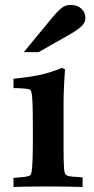

<svg xmlns="http://www.w3.org/2000/svg" viewBox="-20 -744 373 764"><path d="M33.7 0V-36.1Q61 -38.1 75.2 -39.8Q89.4 -41.5 95.7 -44.2Q102.1 -46.9 103.3 -51Q104.5 -55.2 106 -62Q108.4 -74.7 109.6 -109.4Q110.8 -144 110.8 -200.2Q110.8 -256.3 110.4 -291.7Q109.9 -327.1 108.6 -347.4Q107.4 -367.7 105.2 -376Q103 -384.3 100.1 -386.7Q92.8 -392.6 33.7 -393.6V-430.7Q70.8 -434.6 98.6 -438.7Q126.5 -442.9 145 -447.3Q163.6 -451.7 184.1 -458.3Q204.6 -464.8 227.1 -474.1L238.8 -467.8Q232.9 -391.6 232.9 -324.7V-158.7Q232.9 -126 233.4 -105Q233.9 -84 235.1 -71.5Q236.3 -59.1 238.5 -53.7Q240.7 -48.3 244.6 -46.4Q251 -43 266.6 -41.3Q282.2 -39.6 308.6 -38.1V0Q273.4 -1 236.3 -1.5Q199.2 -2 157.7 -2Q122.6 -2 91.6 -1.5Q60.5 -1 33.7 0ZM133.8 -536.6H74.7L189.5 -675.8Q203.1 -691.9 212.9 -701.4Q222.7 -710.9 230.7 -716.1Q238.8 -721.2 246.3 -722.7Q253.9 -724.1 263.2 -724.1Q288.6 -724.1 304.2 -709.2Q319.8 -694.3 319.8 -673.3Q320.3 -655.8 305.7 -641.1Q291 -626.5 261.7 -609.4Z"/></svg>

Font: XB Kayhan
Style: Bold
Weight: 700
Designer: Behnam
Foundry: Irmug
Version: Version 7.300 2009